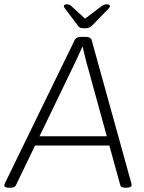

<svg xmlns="http://www.w3.org/2000/svg" viewBox="-37 -874 670 896"><path d="M5 2Q-7 2 -12 -1Q-17 -4 -17 -9Q-17 -11 -16 -14Q-15 -17 -13 -21L311 -686Q314 -692 318 -695.5Q322 -699 329 -700.5Q336 -702 344 -702H359Q369 -702 375 -700.5Q381 -699 385.5 -695.5Q390 -692 391 -686L575 -22Q577 -18 577 -15Q577 -12 577 -10Q577 -5 571.5 -1.5Q566 2 554 2H549Q538 2 532 -0.5Q526 -3 524 -11L375 -552Q367 -579 361 -604.5Q355 -630 349 -655H347Q336 -630 324 -604.5Q312 -579 299 -552L37 -9Q33 -2 27 0Q21 2 9 2ZM106 -195V-238H495V-195ZM460 -854Q467 -854 471.5 -852Q476 -850 476 -846Q476 -842 472.5 -837Q469 -832 460 -824L394 -756Q386 -748 378.5 -745Q371 -742 358 -742Q349 -742 343.5 -743Q338 -744 334 -746.5Q330 -749 326 -755L274 -824Q269 -831 265 -836Q261 -841 261 -845Q261 -850 265.5 -852Q270 -854 277 -854Q283 -854 288.5 -851Q294 -848 302 -840L360 -787L430 -840Q440 -848 447 -851Q454 -854 460 -854Z"/></svg>

Font: Asap ExtraLight
Style: Italic
Weight: 250
Italic angle: -6°
Version: Version 3.001